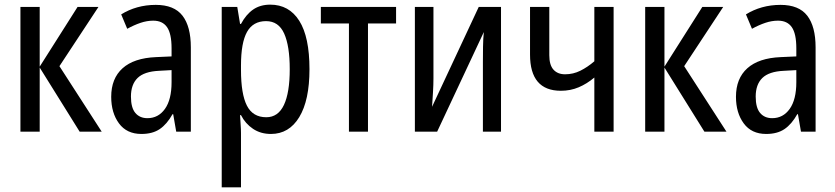

<svg xmlns="http://www.w3.org/2000/svg" viewBox="-20 -567 3598 827"><path d="M314 -537H404L236 -282L418 0H323L151 -276V0H68V-537H151V-280Z M651 -546Q730 -546 766 -499.5Q802 -453 802 -363V0H739L726 -75H723Q699 -32 668 -11Q637 10 589 10Q526 10 492.5 -35.5Q459 -81 459 -150Q459 -229 508 -273Q557 -317 652 -321L719 -324V-359Q719 -422 699.5 -450Q680 -478 640 -478Q613 -478 585 -468.5Q557 -459 528 -443L502 -505Q534 -525 571.5 -535.5Q609 -546 651 -546ZM719 -265 665 -262Q601 -259 572.5 -231Q544 -203 544 -151Q544 -103 563 -80.5Q582 -58 615 -58Q662 -58 690.5 -98Q719 -138 719 -213Z M1144 -547Q1225 -547 1269 -477.5Q1313 -408 1313 -269Q1313 -135 1269 -62.5Q1225 10 1147 10Q1103 10 1070 -12Q1037 -34 1018 -71H1014Q1015 -51 1016.5 -30.5Q1018 -10 1018 6V240H935V-537H1002L1014 -464H1018Q1040 -505 1070.5 -526Q1101 -547 1144 -547ZM1126 -476Q1070 -476 1044 -429.5Q1018 -383 1018 -285V-266Q1018 -162 1043.5 -112Q1069 -62 1127 -62Q1178 -62 1203 -115Q1228 -168 1228 -269Q1228 -369 1204 -422.5Q1180 -476 1126 -476Z M1686 -466H1565V0H1483V-466H1362V-537H1686Z M1847 -537V-229Q1847 -202 1845 -169.5Q1843 -137 1841 -107L2042 -537H2138V0H2060V-300Q2060 -329 2060.5 -365Q2061 -401 2064 -429L1863 0H1767V-537Z M2346 -537V-329Q2346 -287 2364 -267Q2382 -247 2414 -247Q2449 -247 2480 -262.5Q2511 -278 2540 -303V-537H2623V0H2540V-233Q2508 -206 2472.5 -191Q2437 -176 2396 -176Q2263 -176 2263 -332V-537Z M3005 -537H3095L2927 -282L3109 0H3014L2842 -276V0H2759V-537H2842V-280Z M3342 -546Q3421 -546 3457 -499.5Q3493 -453 3493 -363V0H3430L3417 -75H3414Q3390 -32 3359 -11Q3328 10 3280 10Q3217 10 3183.5 -35.5Q3150 -81 3150 -150Q3150 -229 3199 -273Q3248 -317 3343 -321L3410 -324V-359Q3410 -422 3390.5 -450Q3371 -478 3331 -478Q3304 -478 3276 -468.5Q3248 -459 3219 -443L3193 -505Q3225 -525 3262.5 -535.5Q3300 -546 3342 -546ZM3410 -265 3356 -262Q3292 -259 3263.5 -231Q3235 -203 3235 -151Q3235 -103 3254 -80.5Q3273 -58 3306 -58Q3353 -58 3381.5 -98Q3410 -138 3410 -213Z"/></svg>

Font: Avrile Sans Condensed
Style: Regular
Weight: 400
Width: 3
Designer: Monotype Design Team
Foundry: Monotype Imaging Inc.
Version: Version 2.001;September 10, 2019;FontCreator 11.5.0.2425 64-